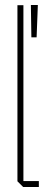

<svg xmlns="http://www.w3.org/2000/svg" viewBox="-20 -751 206 771"><path d="M73 0 50 -23V-730H74V-24H136V0ZM106 -601 104 -730V-731H132L127 -601Z"/></svg>

Font: Foldit Thin Thin
Style: Regular
Weight: 250
Version: Version 1.003